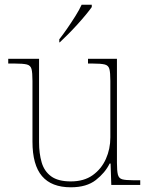

<svg xmlns="http://www.w3.org/2000/svg" viewBox="-20 -786 637 816"><path d="M281 10Q199 10 158.5 -37.5Q118 -85 118 -184V-442Q118 -477 114 -492.5Q110 -508 94 -512Q78 -516 41 -516H15V-536H146V-181Q146 -134 157 -96Q168 -58 197.5 -36.5Q227 -15 281 -15Q337 -15 374 -41.5Q411 -68 430 -110.5Q449 -153 449 -202V-442Q449 -477 445 -492.5Q441 -508 425 -512Q409 -516 372 -516H354V-536H477V-94Q477 -60 481 -44Q485 -28 499.5 -24Q514 -20 544 -20H576V0H453L450 -91H446Q427 -52 387.5 -21Q348 10 281 10ZM232 -619Q247 -638 265 -664Q283 -690 300 -717Q317 -744 327 -766H370V-756Q361 -743 344.5 -723Q328 -703 308 -681Q288 -659 268.5 -639.5Q249 -620 234 -606H232Z"/></svg>

Font: Noto Rashi Hebrew Thin
Style: Regular
Weight: 250
Version: Version 1.006